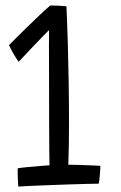

<svg xmlns="http://www.w3.org/2000/svg" viewBox="-20 -678 444 704"><path d="M230.5 -74Q247 -74 271.2 -73.2Q295.5 -72.5 317 -71.5Q338.5 -70.5 348 -70Q348 -60 346.2 -38Q344.5 -16 342 -4.5Q331 -4.5 301.2 -3.8Q271.5 -3 233 -1.8Q194.5 -0.5 155.8 1Q117 2.5 87.5 3.8Q58 5 47 6Q46 -5.5 45.2 -27.2Q44.5 -49 45 -61Q55.5 -63 80 -65.2Q104.5 -67.5 128.5 -69.5Q152.5 -71.5 161.5 -72Q161 -82 160.8 -117.8Q160.5 -153.5 160.2 -204Q160 -254.5 160 -311Q160 -367.5 159.8 -420Q159.5 -472.5 159.5 -512Q159.5 -551.5 160 -568Q154.5 -563 138.5 -546.2Q122.5 -529.5 103.2 -509.5Q84 -489.5 68.5 -472.8Q53 -456 48.5 -451.5Q42 -459.5 30.5 -479.2Q19 -499 13 -512.5Q19 -519 38 -537.8Q57 -556.5 81 -580Q105 -603.5 127.8 -625Q150.5 -646.5 164.5 -658Q178.5 -658 196.2 -657Q214 -656 223.5 -655Q224 -650 225.5 -611.8Q227 -573.5 228.8 -512.8Q230.5 -452 231.8 -378Q233 -304 233 -227Q233 -189 232.5 -150.2Q232 -111.5 230.5 -74Z"/></svg>

Font: Grandstander Light
Style: Regular
Weight: 300
Designer: Tyler Finck
Foundry: Etcetera Type Co
Version: Version 1.200; ttfautohint (v1.8.3)